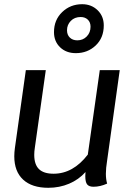

<svg xmlns="http://www.w3.org/2000/svg" viewBox="-20 -884 656 914"><path d="M490 -120Q484 -83 484 -57Q484 -31 490 -10Q457 5 425 5Q404 5 395 -6Q386 -17 386 -46Q386 -58 387 -65Q355 -29 309 -9.5Q263 10 210 10Q132 10 90 -29Q48 -68 48 -140Q48 -159 51 -180L103 -550H198L146 -182Q143 -163 143 -147Q143 -101 165.5 -79Q188 -57 235 -57Q328 -57 398 -148L455 -550H550ZM237 -731Q237 -789 276 -826.5Q315 -864 371 -864Q415 -864 444.5 -835.5Q474 -807 474 -763Q474 -704 435.5 -667.5Q397 -631 341 -631Q295 -631 266 -659Q237 -687 237 -731ZM411 -757Q411 -778 398 -790.5Q385 -803 364 -803Q335 -803 317 -784.5Q299 -766 299 -740Q299 -718 312.5 -705Q326 -692 348 -692Q375 -692 393 -710.5Q411 -729 411 -757Z"/></svg>

Font: Krub Medium
Style: Italic
Weight: 500
Italic angle: -8°
Designer: Ekaluck Peanpanawate
Foundry: Cadson Demak Co.,Ltd.
Version: Version 1.000; ttfautohint (v1.6)